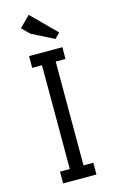

<svg xmlns="http://www.w3.org/2000/svg" viewBox="-129 -897 568 947"><g transform="rotate(-15 155.0 -423.5)"><path d="M240 -60V0H70V-60H120V-590H70V-650H240V-590H190V-60ZM105 -755 67 -793 121 -847 244 -724 218 -698Z"/></g></svg>

Font: Unica One
Style: Regular
Weight: 400
Designer: Eduardo Rodriguez Tunni
Foundry: Eduardo Rodriguez Tunni
Version: Version 1.001